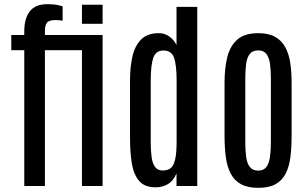

<svg xmlns="http://www.w3.org/2000/svg" viewBox="-20 -902 1495 931"><path d="M97.7 0H197.8V-658.7H377.4V0H477.5V-732.4H197.8V-753.4C197.8 -769.4 200.8 -781.9 207 -791C213.2 -800.1 227.2 -804.7 249 -804.7C259.1 -804.7 270.7 -803.7 283.7 -801.8V-871.6C282.4 -872.2 274.7 -874.1 260.7 -877.2C246.7 -880.3 230.1 -881.8 210.9 -881.8C171.5 -881.8 142.8 -870.4 124.8 -847.4C106.7 -824.5 97.7 -791.8 97.7 -749.5V-732.4H34.7V-658.7H97.7ZM377.4 -786.6H477.5V-878.9H377.4Z M734.9 6.3C756.7 6.3 776.5 1.1 794.4 -9.5C812.3 -20.1 826.2 -37.4 835.9 -61.5V0H936.5V-868.7H835.9V-683.6C828.1 -699.9 816.7 -713.5 801.5 -724.6C786.4 -735.7 769.2 -741.2 750 -741.2C713.5 -741.2 685.1 -731.1 664.8 -710.9C644.4 -690.8 630.3 -663.3 622.3 -628.7C614.3 -594 610.4 -554.9 610.4 -511.2V-234.4C610.4 -188.8 613.2 -147.9 618.9 -111.6C624.6 -75.3 636.3 -46.5 654.1 -25.4C671.8 -4.2 698.7 6.3 734.9 6.3ZM769.5 -75.2C752.9 -75.2 740.4 -80.9 731.9 -92.3C723.5 -103.7 717.9 -119.8 715.1 -140.6C712.3 -161.5 710.9 -186 710.9 -214.4V-510.3C710.9 -560.7 715 -597.7 723.1 -621.3C731.3 -644.9 747.6 -656.9 772 -657.2C799 -657.2 816.5 -645 824.5 -620.6C832.4 -596.2 836.4 -560.2 836.4 -512.7V-218.8C836.4 -180 834.1 -150.2 829.3 -129.4C824.6 -108.6 817.3 -94.3 807.4 -86.7C797.4 -79 784.8 -75.2 769.5 -75.2Z M1232.4 8.8C1267.3 8.8 1295.3 2.8 1316.7 -9.3C1338 -21.3 1354.2 -38.5 1365.5 -60.8C1376.7 -83.1 1384.3 -109.5 1388.2 -140.1C1392.1 -170.7 1394 -204.8 1394 -242.2V-501.5C1394 -536 1391.8 -567.8 1387.5 -596.9C1383.1 -626.1 1375 -651.4 1363.3 -673.1C1351.6 -694.7 1335.1 -711.5 1314 -723.4C1292.8 -735.3 1265.6 -741.2 1232.4 -741.2C1188.2 -741.2 1154.2 -730.8 1130.6 -710C1107 -689.1 1090.8 -660.6 1082 -624.5C1073.2 -588.4 1068.8 -547.4 1068.8 -501.5V-242.2C1068.8 -204.1 1071 -169.7 1075.2 -138.9C1079.4 -108.2 1087.3 -81.8 1098.9 -59.8C1110.4 -37.8 1127 -20.9 1148.4 -9C1169.9 2.8 1197.9 8.8 1232.4 8.8ZM1232.4 -74.7C1214.2 -74.7 1200.5 -80.6 1191.4 -92.3C1182.3 -104 1176.4 -120.4 1173.6 -141.4C1170.8 -162.4 1169.4 -186.7 1169.4 -214.4V-521.5C1169.4 -548.8 1170.8 -572.7 1173.6 -593C1176.4 -613.4 1182.3 -629.2 1191.4 -640.6C1200.5 -652 1214.2 -657.7 1232.4 -657.7C1249.7 -657.7 1262.7 -652 1271.5 -640.6C1280.3 -629.2 1286.1 -613.4 1289.1 -593C1292 -572.7 1293.5 -548.8 1293.5 -521.5V-214.4C1293.5 -186.7 1292 -162.4 1289.1 -141.4C1286.1 -120.4 1280.4 -104 1271.7 -92.3C1263.1 -80.6 1250 -74.7 1232.4 -74.7Z"/></svg>

Font: Antonio
Style: Regular
Weight: 400
Designer: Vernon Adams
Foundry: Vernon Adams
Version: Version 1.002